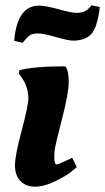

<svg xmlns="http://www.w3.org/2000/svg" viewBox="-20 -686 393 718"><path d="M33 -533 65 -526C75.7 -540 84.5 -549.3 91.5 -554C98.5 -558.7 108.7 -561 122 -561C135.3 -561 157.7 -556.5 189 -547.5C220.3 -538.5 242 -534 254 -534C298 -534 326 -552 338 -588C346 -612 351 -636 353 -660L322 -666C313.3 -654.7 304.8 -647.2 296.5 -643.5C288.2 -639.8 277.8 -638 265.5 -638C253.2 -638 230.8 -642.5 198.5 -651.5C166.2 -660.5 142 -665 126 -665C71.3 -665 40.3 -621 33 -533ZM183 -98C183 -101.3 183.3 -108.8 184 -120.5C184.7 -132.2 193.7 -171.2 211 -237.5C228.3 -303.8 237 -351.3 237 -380C237 -408.7 232.7 -428 224 -438C144.7 -438 87.3 -433 52 -423L51 -410L60 -398C77.3 -373.3 86 -347 86 -319C86 -300.3 77.7 -259.8 61 -197.5C44.3 -135.2 36 -91.8 36 -67.5C36 -43.2 42.7 -23.8 56 -9.5C69.3 4.8 87.7 12 111 12C134.3 12 159.7 5.2 187 -8.5C214.3 -22.2 233 -33 243 -41C253 -49 261 -55.7 267 -61L250 -96L238 -90C211.3 -77.3 196 -71 192 -71C186 -71 183 -80 183 -98Z"/></svg>

Font: Oleo Script
Style: Regular
Weight: 400
Designer: Soytutype
Foundry: Soytutype
Version: Version 1.002